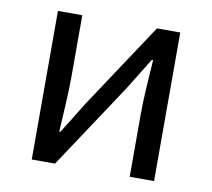

<svg xmlns="http://www.w3.org/2000/svg" viewBox="-66 -617 762 691"><g transform="rotate(10 315.5 -271.5)"><path d="M92 0H177L383 -311C403 -344 434 -394 455 -428H460C455 -357 450 -285 450 -227V0H539V-543H454L248 -232C228 -199 197 -149 176 -116H172C176 -186 181 -259 181 -316V-543H92Z"/></g></svg>

Font: Noto Sans CJK SC
Style: Regular
Weight: 400
Designer: Ryoko NISHIZUKA 西塚涼子 (kana, bopomofo & ideographs); Paul D. Hunt (Latin, Greek & Cyrillic); Sandoll Communications 산돌커뮤니
Foundry: Adobe
Version: Version 2.004;hotconv 1.0.118;makeotfexe 2.5.65603